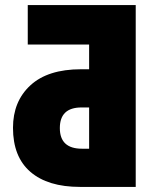

<svg xmlns="http://www.w3.org/2000/svg" viewBox="-20 -734 621 754"><path d="M513 0V-714H89V-559H330V-462H298Q168 -462 99.5 -399Q31 -336 31 -232Q31 -118 99.5 -59Q168 0 294 0ZM215 -231Q215 -312 300 -312H330V-150H302Q215 -150 215 -231Z"/></svg>

Font: Noto Sans UI SemiCondensed Black
Style: Regular
Weight: 900
Width: 4
Designer: Monotype Design Team
Foundry: Monotype Imaging Inc.
Version: 1.001